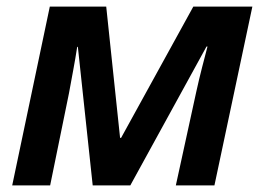

<svg xmlns="http://www.w3.org/2000/svg" viewBox="-20 -562 802 582"><path d="M17 0H132L189 -279C197 -324 207 -373 214 -420H216L261 0H375L606 -421H609C600 -386 586 -335 575 -284L513 0H630L745 -542H566L347 -144H344L302 -542H131Z"/></svg>

Font: Noto Sans SemiBold
Style: Italic
Weight: 600
Italic angle: -12°
Designer: Monotype Design Team
Foundry: Monotype Imaging Inc.
Version: Version 2.013